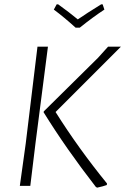

<svg xmlns="http://www.w3.org/2000/svg" viewBox="-20 -853 575 881"><path d="M451 -833 459 -809Q407 -775 346 -726H327Q274 -774 227 -809L240 -833H247Q297 -797 337 -764Q376 -791 444 -833ZM535 -639 235 -339Q340 -172 471 -11L470 -4Q454 2 426 8L420 5Q284 -170 180 -338L181 -342L430 -588L476 -639ZM200 -639 143 -197 119 0H71L98 -194L152 -639Z"/></svg>

Font: Alegreya Sans Light
Style: Italic
Weight: 300
Italic angle: -7°
Designer: Juan Pablo del Peral
Foundry: Huerta Tipografica
Version: Version 2.007